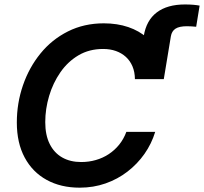

<svg xmlns="http://www.w3.org/2000/svg" viewBox="-20 -844 929 874"><path d="M602.1 -483.9 634.3 -679.7Q646 -751.5 693.8 -787.6Q741.7 -823.7 821.8 -823.7Q842.3 -823.7 859.4 -822.3Q876.5 -820.8 888.7 -818.4L873 -722.2Q863.3 -723.1 851.8 -723.9Q840.3 -724.6 831.1 -724.6Q795.9 -724.6 778.8 -713.4Q761.7 -702.1 757.8 -678.7L725.6 -483.9ZM342.8 10.3Q256.8 10.3 192.4 -25.1Q127.9 -60.5 92.3 -127Q56.6 -193.4 56.6 -286.6Q56.6 -374.5 84.5 -455.6Q112.3 -536.6 164.1 -600.3Q215.8 -664.1 289.1 -700.9Q362.3 -737.8 452.6 -737.8Q513.7 -737.8 564 -720.7Q614.3 -703.6 650.9 -670.9Q687.5 -638.2 707 -591.1Q726.6 -543.9 725.6 -483.9H594.2Q593.8 -516.6 583 -542Q572.3 -567.4 553 -585Q533.7 -602.5 507.6 -611.8Q481.4 -621.1 449.2 -621.1Q386.2 -621.1 337.4 -592.3Q288.6 -563.5 254.9 -514.9Q221.2 -466.3 203.6 -407.2Q186 -348.1 186 -288.1Q186 -229 206.3 -188.5Q226.6 -147.9 263.2 -127.2Q299.8 -106.4 349.6 -106.4Q384.3 -106.4 416 -115.5Q447.8 -124.5 474.9 -142.3Q502 -160.2 522.5 -185.5Q543 -210.9 555.2 -243.7H686.5Q669.9 -189.5 637.7 -143.6Q605.5 -97.7 560.5 -63Q515.6 -28.3 460.4 -9Q405.3 10.3 342.8 10.3Z"/></svg>

Font: Inter 18pt SemiBold
Style: Italic
Weight: 600
Italic angle: -9.3988°
Designer: Rasmus Andersson
Foundry: rsms
Version: Version 4.001;git-66647c0bb